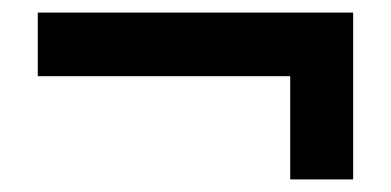

<svg xmlns="http://www.w3.org/2000/svg" viewBox="-20 -517 621 305"><path d="M541 -497V-232H441V-396H40V-497Z"/></svg>

Font: Chokokutai
Style: Regular
Weight: 400
Designer: 108号,108go
Foundry: Font Zone 108
Version: Version 1.000; ttfautohint (v1.8.3)